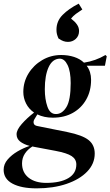

<svg xmlns="http://www.w3.org/2000/svg" viewBox="-48 -798 606 1054"><path d="M384 -778 404 -746Q384 -733 369 -722Q354 -711 342 -696Q363 -680 374.5 -663.5Q386 -647 386 -628Q386 -601 368 -584.5Q350 -568 325 -568Q312 -568 299.5 -572.5Q287 -577 273 -587Q267 -601 264.5 -611Q262 -621 262 -635Q262 -682 295.5 -716Q329 -750 384 -778ZM153 236Q69 236 20.5 210Q-28 184 -28 134Q-28 103 -6 77.5Q16 52 48.5 33Q81 14 115 3Q81 -6 62 -21.5Q43 -37 43 -61Q43 -85 71.5 -117.5Q100 -150 139 -180Q110 -200 95 -230Q80 -260 80 -293Q80 -348 108 -394Q136 -440 183.5 -468Q231 -496 288 -496Q326 -496 358.5 -485.5Q391 -475 413 -454Q445 -459 474.5 -469.5Q504 -480 531 -496L538 -489L528 -437H428Q452 -405 452 -360Q452 -299 425.5 -252Q399 -205 352 -178.5Q305 -152 242 -152Q194 -152 157 -170L142 -145Q134 -133 137 -121Q140 -109 158 -106L322 -73Q405 -56 438.5 -29Q472 -2 472 45Q472 101 430.5 144Q389 187 317 211.5Q245 236 153 236ZM260 -172Q293 -172 316.5 -210Q340 -248 340 -342Q340 -406 323 -441Q306 -476 280 -476Q240 -475 219 -429.5Q198 -384 198 -308Q198 -253 212.5 -212Q227 -171 260 -172ZM73 99Q73 149 109 177.5Q145 206 206 206Q283 206 327 180Q371 154 371 105Q371 76 345.5 59Q320 42 256 30L139 8Q134 7 130 6Q104 22 88.5 45.5Q73 69 73 99Z"/></svg>

Font: DeepMind Serif Display
Style: Italic
Weight: 400
Italic angle: -12°
Designer: Frank Grießhammer / Modifications: Colophon Foundry
Foundry: Colophon Foundry
Version: Version 5.003; ttfautohint (v1.8.2)